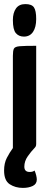

<svg xmlns="http://www.w3.org/2000/svg" viewBox="-30 -724 230 939"><path d="M82 195Q45 195 17.5 177Q-10 159 -10 110Q-10 74 3.5 48Q17 22 33 0V-451Q33 -476 38 -486Q43 -496 67 -498Q91 -500 147 -500V-20Q147 -13 145 -8.5Q143 -4 136 3Q123 16 106 40Q89 64 89 91Q89 117 115 117Q122 117 128 115.5Q134 114 139 110Q144 121 147 133.5Q150 146 150 154Q150 176 130 185.5Q110 195 82 195ZM87 -545Q62 -545 47.5 -562Q33 -579 33 -626Q33 -661 48 -682.5Q63 -704 94 -704Q125 -704 136 -688Q147 -672 147 -631Q147 -591 131.5 -568Q116 -545 87 -545Z"/></svg>

Font: Yanone Kaffeesatz ExtraLight
Style: Regular
Weight: 200
Designer: Yanone (Cyrillic: Daniel Pouzeot, Huerta Tipografica, and Cyreal)
Foundry: Yanone
Version: Version 2.003